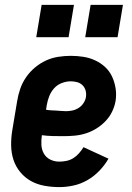

<svg xmlns="http://www.w3.org/2000/svg" viewBox="-20 -756 540 784"><path d="M222 8Q191 8 161 2.5Q131 -3 106 -17Q81 -31 62.5 -53.5Q44 -76 35 -103.5Q26 -131 25.5 -162Q25 -193 30 -223L50 -343Q54 -368 62.5 -393Q71 -418 86.5 -440.5Q102 -463 123 -480.5Q144 -498 168 -509Q192 -520 218 -524Q244 -528 269 -528Q295 -528 320.5 -524Q346 -520 368.5 -509.5Q391 -499 409 -482.5Q427 -466 437.5 -443.5Q448 -421 452 -395.5Q456 -370 452 -344Q448 -321 437.5 -299.5Q427 -278 410 -260.5Q393 -243 372.5 -230.5Q352 -218 329.5 -211Q307 -204 284 -202Q261 -200 239 -200Q217 -200 194.5 -200.5Q172 -201 151 -204Q148 -184 149 -164.5Q150 -145 159 -129Q168 -113 185 -104.5Q202 -96 222 -96Q236 -96 251 -99Q266 -102 279 -110Q292 -118 302.5 -130Q313 -142 321 -155L423 -108Q408 -82 386 -59Q364 -36 337 -20.5Q310 -5 280.5 1.5Q251 8 222 8ZM250 -302Q263 -302 276.5 -305Q290 -308 301.5 -315.5Q313 -323 321 -335Q329 -347 331 -360Q333 -374 329.5 -386.5Q326 -399 317 -408Q308 -417 295 -420.5Q282 -424 269 -424Q251 -424 232.5 -417Q214 -410 201 -395.5Q188 -381 181 -363Q174 -345 171 -327L168 -308Q178 -306 188.5 -305.5Q199 -305 209 -304.5Q219 -304 229.5 -303Q240 -302 250 -302ZM328 -604 350 -736H482L460 -604ZM128 -604 150 -736H282L260 -604Z"/></svg>

Font: Iosevka SS04 Extrabold
Style: Italic
Weight: 800
Italic angle: -9°
Monospace: yes
Designer: Belleve Invis
Foundry: Belleve Invis
Version: Version 19.0.0; ttfautohint (v1.8.4)